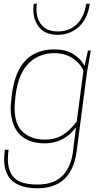

<svg xmlns="http://www.w3.org/2000/svg" viewBox="-20 -800 550 1026"><path d="M180 206Q2 206 2 51Q2 33 6 0H26Q22 27 22 49Q22 117 57.5 151.5Q93 186 180 186Q271 186 317 136Q363 86 371 0L386 -120Q323 -34 219 -34Q148 -34 102.5 -67Q57 -100 43 -167Q37 -191 37 -220Q37 -245 44 -297Q74 -536 271 -536Q333 -536 374 -509.5Q415 -483 432 -447L450 -530H465L444 -408L389 13Q361 206 180 206ZM219 -54Q281 -54 321.5 -83Q362 -112 390 -151L426 -423Q406 -465 365.5 -490.5Q325 -516 271 -516Q190 -516 135 -463.5Q80 -411 64 -297Q58 -248 58 -224Q58 -133 103.5 -93.5Q149 -54 219 -54ZM289 -614Q223 -614 190.5 -653Q158 -692 158 -749Q158 -764 160 -780H177Q175 -765 175 -751Q175 -697 204 -664.5Q233 -632 289 -632Q348 -632 388.5 -668.5Q429 -705 441 -780H460Q448 -699 401 -656.5Q354 -614 289 -614Z"/></svg>

Font: Tanohe Sans Thin
Style: Italic
Weight: 100
Designer: Village Type and Design LLC & Cristiano Sobral
Foundry: Cooper Hewitt Smithsonian Design Museum
Version: Version 1.00;September 29, 2021;FontCreator 13.0.0.2655 64-b